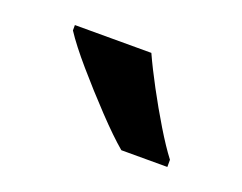

<svg xmlns="http://www.w3.org/2000/svg" viewBox="-44 -930 381 302"><g transform="rotate(20 146.5 -779.0)"><path d="M168 -859Q178 -837 193 -809Q208 -781 224 -754.5Q240 -728 253 -711V-699H176Q157 -715 130 -743.5Q103 -772 78 -801Q53 -830 40 -850V-859Z"/></g></svg>

Font: Noto Sans Kannada UI ExtraCondensed SemiBold
Style: Regular
Weight: 600
Width: 2
Designer: Jelle Bosma - Monotype Design Team
Foundry: Monotype Imaging Inc.
Version: Version 2.005; ttfautohint (v1.8.4.7-5d5b)